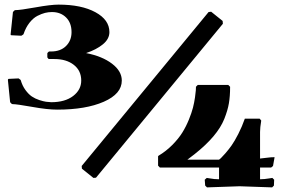

<svg xmlns="http://www.w3.org/2000/svg" viewBox="-20 -791 1220 832"><path d="M1018.1 16.1 877 21 869.1 13.2 867.2 -12.2 876 -20 888.2 -18.1Q908.2 -14.2 929.2 -14.2V-64.9H672.9L665 -73.2V-113.8L667 -116.2Q699.7 -135.7 726.6 -162.8Q753.4 -189.9 769.8 -216.1Q786.1 -242.2 798.3 -272.2Q810.5 -302.2 816.2 -324.5Q821.8 -346.7 825 -369.1Q828.1 -391.6 828.6 -399.9Q829.1 -408.2 829.1 -413.1V-415L836.9 -422.9H969.2L977.1 -415V-413.1Q977.1 -374 971.9 -343.5Q966.8 -313 951.9 -275.6Q937 -238.3 904.8 -200.2Q872.6 -162.1 823.2 -123L792 -99.1H929.2Q932.1 -101.1 937 -105.5Q941.9 -109.9 956.1 -126Q970.2 -142.1 983.4 -160.6Q996.6 -179.2 1012.7 -210.7Q1028.8 -242.2 1041 -276.9H1105L1111.8 -269V-267.1Q1106.9 -237.8 1106.9 -219.2V-104Q1119.6 -105.5 1130.1 -106.7Q1140.6 -107.9 1145 -108.4Q1149.4 -108.9 1155.5 -109.4Q1161.6 -109.9 1169.9 -109.9L1163.1 -71.8L1154.8 -64.9H1106.9V-14.2Q1125.5 -14.2 1147.9 -18.1L1160.2 -20L1168 -12.2L1167 13.2L1159.2 21ZM190.9 -535.2 186 -541Q185.1 -542 185.1 -543V-560.1Q185.1 -561 186 -562L190.9 -566.9Q192.9 -567.9 193.8 -567.9H201.2Q242.2 -567.9 266.1 -591.6Q290 -615.2 290 -651.9Q290 -691.9 266.4 -715.3Q242.7 -738.8 205.1 -738.8Q189.9 -738.8 175 -735.1Q160.2 -731.4 142.1 -722.2Q124 -712.9 107.9 -692.6Q91.8 -672.4 82 -643.1L80.1 -641.1L74.2 -637.2Q73.7 -637.2 73 -636.7Q72.3 -636.2 71.8 -636.2L29.8 -638.2Q28.3 -638.2 27.3 -638.9Q26.4 -639.6 26.4 -640.6L25.9 -641.1L36.1 -738.8Q36.1 -739.3 38.1 -741.2L43 -746.1Q44.9 -747.1 45.9 -747.1Q67.4 -747.1 133.5 -759Q199.7 -771 233.9 -771Q333 -771 393.6 -738Q454.1 -705.1 454.1 -651.9Q454.1 -622.1 425.8 -598.9Q397.5 -575.7 353 -561Q422.9 -547.4 465.3 -515.1Q507.8 -482.9 507.8 -441.9Q507.8 -384.3 429.7 -350.1Q351.6 -315.9 228 -315.9Q186 -315.9 119.1 -327.9Q52.2 -339.8 34.2 -339.8L30.8 -340.8L25.9 -346.2Q23.9 -347.2 23.9 -348.1L14.2 -444.8Q14.2 -446.3 14.9 -447.3Q15.6 -448.2 16.6 -448.7L17.1 -449.2L60.1 -451.2Q61 -450.2 62 -450.2L67.9 -445.8Q69.8 -444.8 69.8 -443.8Q76.7 -419.4 90.3 -400.9Q104 -382.3 118.2 -372.8Q132.3 -363.3 150.4 -357.4Q168.5 -351.6 179.4 -350.1Q190.4 -348.6 202.1 -348.1Q261.7 -348.1 296.9 -375Q332 -401.9 332 -441.9Q332 -484.9 299.8 -510Q267.6 -535.2 215.8 -535.2H193.8ZM883.8 -738.8 895 -740.2 944.8 -700.2 945.8 -688 396 -21 384.8 -20 335 -60.1 334 -71.8Z"/></svg>

Font: Yokawerad
Style: Regular
Weight: 500
Designer: gluk
Foundry: gluk
Version: Version 0.79